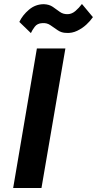

<svg xmlns="http://www.w3.org/2000/svg" viewBox="-20 -943 486 963"><path d="M77 -833Q93 -867 125.5 -894.5Q158 -922 200 -922Q227 -921 245 -908.5Q263 -896 280 -883.5Q297 -871 321 -872Q341 -873 358.5 -888Q376 -903 391 -923L446 -857Q433 -838 413 -819.5Q393 -801 367 -788.5Q341 -776 313 -778Q289 -778 270 -791Q251 -804 233 -816.5Q215 -829 192 -827Q167 -826 154 -808.5Q141 -791 135 -777ZM165 -700H308L188 0H46Z"/></svg>

Font: Von Semi
Style: Italic
Weight: 600
Version: Version 4.000; ttfautohint (v1.8.4.7-5d5b)